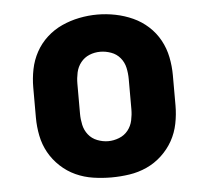

<svg xmlns="http://www.w3.org/2000/svg" viewBox="-44 -578 688 633"><g transform="rotate(-5 300.0 -261.5)"><path d="M300 8Q270 8 240 3.5Q210 -1 182.5 -13.5Q155 -26 132.5 -47Q110 -68 95.5 -94Q81 -120 75 -150Q69 -180 69 -210V-310Q69 -340 75 -370Q81 -400 95.5 -426.5Q110 -453 132.5 -473.5Q155 -494 182.5 -506.5Q210 -519 240 -525Q270 -531 300 -531Q330 -531 360 -525Q390 -519 417.5 -506.5Q445 -494 467.5 -473.5Q490 -453 504.5 -426.5Q519 -400 525 -370Q531 -340 531 -310V-210Q531 -180 525 -150Q519 -120 504.5 -94Q490 -68 467.5 -47Q445 -26 417.5 -13.5Q390 -1 360 3.5Q330 8 300 8ZM300 -112Q318 -112 336 -119Q354 -126 365.5 -140.5Q377 -155 381 -173.5Q385 -192 385 -210V-310Q385 -329 381 -347.5Q377 -366 365 -380.5Q353 -395 335 -401.5Q317 -408 299 -408Q280 -408 263 -401Q246 -394 234.5 -379.5Q223 -365 219 -346.5Q215 -328 215 -310V-210Q215 -192 219 -173.5Q223 -155 234.5 -140.5Q246 -126 264 -119Q282 -112 300 -112Z"/></g></svg>

Font: Iosevka Custom Heavy Extended
Style: Regular
Weight: 900
Width: 7
Monospace: yes
Designer: Belleve Invis
Foundry: Belleve Invis
Version: Version 11.2.4; ttfautohint (v1.8.4)